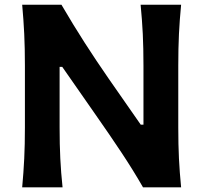

<svg xmlns="http://www.w3.org/2000/svg" viewBox="-20 -804 872 824"><path d="M75.2 0Q81.1 -64 84 -123.5Q86.9 -183.1 86.9 -256.8V-522Q86.9 -597.2 84 -658Q81.1 -718.8 75.2 -783.7H243.7Q293.9 -697.8 343 -621.3Q392.1 -544.9 444.8 -468.8L584 -269H595.7V-522Q595.7 -597.2 592.8 -658Q589.8 -718.8 583.5 -783.7H757.3Q751 -718.8 748 -658Q745.1 -597.2 745.1 -522V-256.8Q745.1 -183.1 748 -123.5Q751 -64 757.3 0H593.8Q551.8 -73.2 501.7 -148.7Q451.7 -224.1 387.7 -315.4L247.1 -517.1H235.8V-256.8Q235.8 -183.1 238.8 -123.5Q241.7 -64 248.5 0Z"/></svg>

Font: Pinar-FD SemiBold
Style: Regular
Weight: 600
Designer: Amin Abedi
Version: Version 2.000